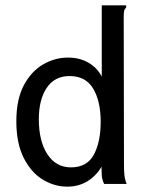

<svg xmlns="http://www.w3.org/2000/svg" viewBox="-20 -687 540 717"><path d="M231 10Q183 10 139.5 -16.5Q96 -43 68.5 -97.5Q41 -152 41 -234Q41 -316 69 -368.5Q97 -421 141 -446.5Q185 -472 234 -472Q277 -472 310 -453Q343 -434 360 -401V-667H451V-659Q445 -653 443.5 -646Q442 -639 442 -622L443 -68Q443 -51 444.5 -34Q446 -17 453 0H369Q361 -17 360 -32Q359 -47 359 -64Q338 -29 305.5 -9.5Q273 10 231 10ZM245 -62Q305 -62 330.5 -109.5Q356 -157 356 -232Q356 -309 328 -356Q300 -403 240 -403Q184 -403 154.5 -359Q125 -315 125 -242Q125 -160 157 -111Q189 -62 245 -62Z"/></svg>

Font: Inconsolata Medium
Style: Regular
Weight: 500
Monospace: yes
Designer: Raph Levien, Cyreal, Brenton Simpson
Foundry: Raph Levien, Cyreal, Google
Version: Version 3.001; ttfautohint (v1.8.2.53-6de2)